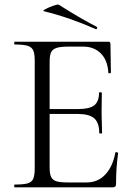

<svg xmlns="http://www.w3.org/2000/svg" viewBox="-20 -804 577 824"><path d="M43 -12Q81 -12 98.5 -17Q116 -22 122.5 -36.5Q129 -51 129 -81V-544Q129 -574 122.5 -588Q116 -602 98.5 -607.5Q81 -613 43 -613Q41 -613 41 -619Q41 -625 43 -625H445Q454 -625 454 -616L456 -493Q456 -490 450.5 -489.5Q445 -489 445 -492Q442 -545 413 -574.5Q384 -604 336 -604H275Q240 -604 223 -598.5Q206 -593 199.5 -580Q193 -567 193 -539V-85Q193 -58 199.5 -44.5Q206 -31 222 -26Q238 -21 272 -21H352Q400 -21 432 -55Q464 -89 475 -149Q475 -151 479 -151Q482 -151 484.5 -149.5Q487 -148 487 -147Q478 -84 478 -15Q478 -7 474.5 -3.5Q471 0 462 0H43Q41 0 41 -6Q41 -12 43 -12ZM313 -315H163V-336H316Q364 -336 384.5 -352Q405 -368 405 -406Q405 -408 411 -408Q417 -408 417 -406L416 -325Q416 -296 417 -281L418 -233Q418 -231 412 -231Q406 -231 406 -233Q406 -277 384.5 -296Q363 -315 313 -315ZM168 -756Q161 -757 175.5 -765Q190 -773 209 -779.5Q228 -786 232 -784L259 -767Q338 -718 395 -689Q397 -688 397 -685Q397 -682 395 -680Q393 -678 391 -679Q278 -729 168 -756Z"/></svg>

Font: Cormorant Unicase
Style: Regular
Weight: 400
Designer: Christian Thalmann (Catharsis Fonts)
Foundry: Catharsis Fonts
Version: Version 4.000